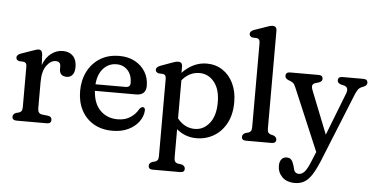

<svg xmlns="http://www.w3.org/2000/svg" viewBox="-60 -855 2368 1212"><g transform="rotate(5 1124.0 -249.0)"><path d="M187 -428.5 190 -363.5Q208.5 -413 242.2 -438.2Q276 -463.5 315.5 -463.5Q356.5 -463.5 380 -439Q403.5 -414.5 403.5 -370Q403.5 -336.5 389.8 -319.8Q376 -303 354 -303Q307 -303 307 -349V-365Q307 -396 276 -396Q244 -396 218 -360.2Q192 -324.5 192 -255.5V-89Q192 -56 219 -52.5L257.5 -48Q281 -45 281 -23Q281 0 253.5 0H62Q34.5 0 34.5 -23Q34.5 -39 54 -48L72.5 -52.5Q83.5 -56 88.8 -64Q94 -72 94 -89V-343.5Q94 -359 89.2 -365.5Q84.5 -372 74.5 -374L45.5 -375.5Q26.5 -381 26.5 -397Q26.5 -414.5 51.5 -423.5L122.5 -448.5Q136.5 -453.5 146.5 -456.5Q156.5 -459.5 163 -459.5Q184.5 -459.5 187 -428.5Z M862 -290.5Q862 -230.5 798.5 -230.5H538.5Q543.5 -149.5 586.8 -106.8Q630 -64 696 -64Q745 -64 778.2 -86.8Q811.5 -109.5 827 -139.5Q838.5 -154.5 848.5 -154.5Q864 -154 863.5 -133.5Q861 -96 836.8 -63Q812.5 -30 770 -9.5Q727.5 11 670.5 11Q601.5 11 551 -18.5Q500.5 -48 473 -100.5Q445.5 -153 445.5 -222Q445.5 -290.5 473.2 -345.2Q501 -400 552.2 -431.8Q603.5 -463.5 674 -463.5Q729.5 -463.5 771.8 -441Q814 -418.5 838 -379.5Q862 -340.5 862 -290.5ZM660.5 -409.5Q610.5 -409.5 577 -372.8Q543.5 -336 538.5 -272H729.5Q759 -272 759 -299.5Q759 -349 731.8 -379.2Q704.5 -409.5 660.5 -409.5Z M1073 -431V-391.5Q1105 -425.5 1144.2 -444.5Q1183.5 -463.5 1227.5 -463.5Q1284 -463.5 1327.8 -434.8Q1371.5 -406 1396.2 -354.8Q1421 -303.5 1421 -235.5Q1421 -158 1391.8 -102.8Q1362.5 -47.5 1312.8 -18Q1263 11.5 1202 11.5Q1165.5 11.5 1133.8 -0.5Q1102 -12.5 1076.5 -34.5V144.5Q1076.5 161.5 1081.8 169.8Q1087 178 1098 181L1127.5 185.5Q1146.5 194 1146.5 210.5Q1146.5 233.5 1119.5 233.5H945Q918 233.5 918 210.5Q918 194.5 937.5 185.5L955.5 181Q966.5 177.5 971.8 169.5Q977 161.5 977 144.5V-343.5Q977 -359 972.2 -365.5Q967.5 -372 958 -374L928.5 -375.5Q910 -381.5 910 -397Q910 -414 935 -423.5L1000.5 -447.5Q1016 -453.5 1026.8 -456.5Q1037.5 -459.5 1046.5 -459.5Q1073 -459.5 1073 -431ZM1187 -400Q1123 -400 1076.5 -344.5V-103Q1121.5 -46 1187 -46Q1242 -46 1279.8 -93Q1317.5 -140 1317.5 -225Q1317.5 -308.5 1280.2 -354.2Q1243 -400 1187 -400Z M1647 -708V-89Q1647 -72 1652.2 -64Q1657.5 -56 1668.5 -52.5L1686.5 -48Q1706 -39 1706 -23Q1706 0 1678.5 0H1515.5Q1488.5 0 1488.5 -23Q1488.5 -39 1508 -48L1526 -52.5Q1537 -56 1542.2 -64Q1547.5 -72 1547.5 -89V-620.5Q1547.5 -636 1542.8 -642.5Q1538 -649 1528.5 -651L1499 -652.5Q1480.5 -658.5 1480.5 -674Q1480.5 -691.5 1505 -700.5L1575.5 -725Q1591 -730.5 1601.2 -733.8Q1611.5 -737 1620.5 -737Q1647 -737 1647 -708Z M1940 90.5 1964 32.5 1796 -364Q1787.5 -384.5 1777.5 -391.5Q1767.5 -398.5 1748 -405Q1728.5 -414 1728.5 -429.5Q1728.5 -453.5 1756 -453.5H1937Q1963.5 -453.5 1963.5 -430.5Q1963.5 -414 1941 -406L1923 -401Q1905 -396 1902 -383.8Q1899 -371.5 1909 -348L2014.5 -82L2119 -350Q2135.5 -391.5 2102.5 -401L2081.5 -406Q2060 -413 2060 -430.5Q2060 -453.5 2087.5 -453.5H2220Q2247.5 -453.5 2247.5 -430.5Q2247.5 -423 2243.5 -417Q2239.5 -411 2228.5 -406Q2207 -399 2196.8 -388.8Q2186.5 -378.5 2176 -354L1998.5 85Q1974.5 143 1952.2 176.8Q1930 210.5 1904.5 224.8Q1879 239 1846 239Q1794 239 1765.2 209.8Q1736.5 180.5 1736.5 139Q1736.5 113.5 1748.5 98.2Q1760.5 83 1781.5 83Q1800.5 83 1810.8 94.2Q1821 105.5 1827.5 128.5L1832.5 146Q1835.5 164 1844.5 171.8Q1853.5 179.5 1866 179.5Q1886.5 179.5 1903.2 160.2Q1920 141 1940 90.5Z"/></g></svg>

Font: Fraunces 72pt SuperSoft
Style: Regular
Weight: 400
Version: Version 1.000;[b76b70a41]